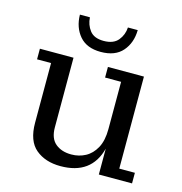

<svg xmlns="http://www.w3.org/2000/svg" viewBox="-108 -820 880 927"><g transform="rotate(15 332.0 -356.5)"><path d="M321 -574Q251 -574 215 -616Q179 -658 178 -722H228Q230 -685 251.5 -657Q273 -629 321 -629Q370 -629 393 -657Q416 -685 418 -722H467Q466 -658 429.5 -616Q393 -574 321 -574ZM276 9Q200 9 152 -31Q104 -71 104 -162V-460H34V-513H202V-165Q202 -110 232.5 -84.5Q263 -59 312 -59Q350 -59 382 -76Q414 -93 434 -129.5Q454 -166 454 -224V-460H374V-513H554V-53H632V0H466V-129Q430 9 276 9Z"/></g></svg>

Font: Montagu Slab 16pt
Style: Regular
Weight: 400
Designer: Florian Karsten
Foundry: Florian Karsten
Version: Version 1.000; ttfautohint (v1.8.3)